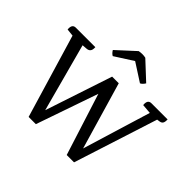

<svg xmlns="http://www.w3.org/2000/svg" viewBox="-199 -1115 1351 1351"><g transform="rotate(45 476.5 -439.0)"><path d="M788 -679H949Q949 -679 949 -670Q949 -642 934 -634Q927 -629 898 -626L697 0H624L477 -462L317 0H245L59 -623L4 -629Q-1 -679 36 -679H230V-670Q230 -631 195 -628L157 -625L294 -116L460 -616H526L673 -114L828 -623L756 -629Q751 -679 788 -679ZM497 -808 361 -721Q343 -731 331 -752L465 -875Q499 -882 531 -875L663 -752Q649 -729 632 -721Z"/></g></svg>

Font: Karma Medium
Style: Regular
Weight: 500
Designer: Joana Correia
Foundry: Indian Type Foundry
Version: Version 1.202;PS 1.0;hotconv 1.0.78;makeotf.lib2.5.61930; tt